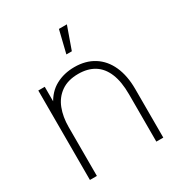

<svg xmlns="http://www.w3.org/2000/svg" viewBox="-180 -884 933 1004"><g transform="rotate(-30 286.5 -382.5)"><path d="M471 -286Q471 -362 450.2 -412Q429.5 -462 390 -486.5Q350.5 -511 294 -511Q231 -511 190.2 -482.2Q149.5 -453.5 130.8 -404.8Q112 -356 112 -295L73 -294Q73 -382.5 102.5 -440.5Q132 -498.5 181.8 -525.2Q231.5 -552 294 -552Q362 -552 411.2 -521Q460.5 -490 486.8 -431.8Q513 -373.5 513 -294V0H471ZM70 -540H109V-430H112V0H70ZM291.5 -630H324.5L372.5 -765H324.5Z"/></g></svg>

Font: Tap Sans
Style: Regular
Weight: 400
Designer: Tap Payments
Foundry: Tap Payments
Version: Version 1.001;Glyphs 3.1.2 (3151)